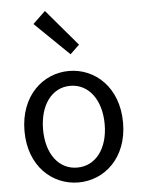

<svg xmlns="http://www.w3.org/2000/svg" viewBox="-59 -918 724 978"><g transform="rotate(-5 303.0 -429.5)"><path d="M303 13C436 13 555 -91 555 -271C555 -452 436 -557 303 -557C170 -557 51 -452 51 -271C51 -91 170 13 303 13ZM303 -63C209 -63 146 -146 146 -271C146 -396 209 -481 303 -481C397 -481 461 -396 461 -271C461 -146 397 -63 303 -63ZM319 -641 366 -686 208 -872 144 -811Z"/></g></svg>

Font: Noto Sans CJK KR Regular
Style: Regular
Weight: 400
Designer: Ryoko NISHIZUKA (kana & ideographs); Paul D. Hunt (Latin, Greek & Cyrillic); Wenlong ZHANG (bopomofo); Sandoll Communica
Foundry: Adobe Systems Incorporated
Version: Version 1.004;PS 1.004;hotconv 1.0.82;makeotf.lib2.5.63406